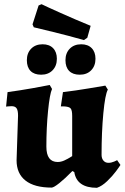

<svg xmlns="http://www.w3.org/2000/svg" viewBox="-20 -883 594 915"><path d="M35 -377Q26 -377 18.5 -376Q11 -375 9 -375L16 -444Q75 -452 137 -463Q199 -474 217 -478L228 -459Q217 -435 209 -354.5Q201 -274 201 -184Q201 -111 255 -111Q270 -111 286 -118Q302 -125 324 -139V-330Q324 -358 316.5 -366.5Q309 -375 284 -376H270L280 -444Q339 -451 401.5 -461.5Q464 -472 482 -475L494 -456Q481 -433 472.5 -343.5Q464 -254 464 -145Q464 -128 473 -117.5Q482 -107 497 -107Q510 -107 524 -113Q538 -119 538 -120L554 -97Q550 -90 533 -67Q516 -44 491 -20Q466 4 442 12Q346 12 334 -63L325 -68Q290 -32 263 -10.5Q236 11 226 11Q144 11 101.5 -22.5Q59 -56 59 -119L66 -332Q66 -357 59 -367Q52 -377 35 -377ZM141 -753 135 -767 164 -857 178 -863Q198 -853 269.5 -821Q341 -789 412 -760L396 -703L380 -692Q306 -713 234 -730.5Q162 -748 141 -753ZM108 -596Q108 -630 128.5 -651Q149 -672 183 -672Q215 -672 233 -653.5Q251 -635 251 -603Q251 -569 230.5 -548Q210 -527 176 -527Q143 -527 125.5 -545Q108 -563 108 -596ZM292 -596Q292 -630 312.5 -651Q333 -672 367 -672Q399 -672 417 -653.5Q435 -635 435 -603Q435 -569 414.5 -548Q394 -527 360 -527Q327 -527 309.5 -545Q292 -563 292 -596Z"/></svg>

Font: Alegreya ExtraBold
Style: Regular
Weight: 800
Designer: Juan Pablo del Peral
Foundry: Huerta Tipografica
Version: Version 2.007; ttfautohint (v1.6)